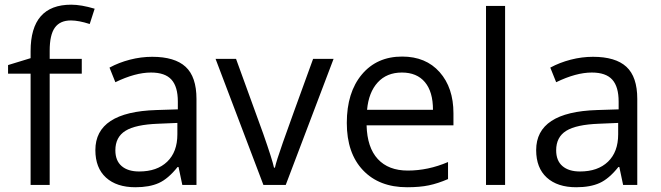

<svg xmlns="http://www.w3.org/2000/svg" viewBox="-20 -785 2806 815"><path d="M327.1 -472.2H190.9V0H109.9V-472.2H14.2V-508.8L109.9 -538.1V-567.9Q109.9 -765.1 282.2 -765.1Q324.7 -765.1 381.8 -748L360.8 -683.1Q314 -698.2 280.8 -698.2Q234.9 -698.2 212.9 -667.7Q190.9 -637.2 190.9 -569.8V-535.2H327.1Z M753.9 0 737.8 -76.2H733.9Q693.8 -25.9 654.1 -8.1Q614.3 9.8 554.7 9.8Q475.1 9.8 429.9 -31.2Q384.8 -72.3 384.8 -147.9Q384.8 -310.1 644 -317.9L734.9 -320.8V-354Q734.9 -417 707.8 -447Q680.7 -477.1 621.1 -477.1Q554.2 -477.1 469.7 -436L444.8 -498Q484.4 -519.5 531.5 -531.7Q578.6 -543.9 626 -543.9Q721.7 -543.9 767.8 -501.5Q814 -459 814 -365.2V0ZM570.8 -57.1Q646.5 -57.1 689.7 -98.6Q732.9 -140.1 732.9 -214.8V-263.2L651.9 -259.8Q555.2 -256.3 512.5 -229.7Q469.7 -203.1 469.7 -147Q469.7 -103 496.3 -80.1Q522.9 -57.1 570.8 -57.1Z M1098.1 0 895 -535.2H981.9L1097.2 -217.8Q1136.2 -106.4 1143.1 -73.2H1147Q1152.3 -99.1 1180.9 -180.4Q1209.5 -261.7 1309.1 -535.2H1396L1192.9 0Z M1708 9.8Q1589.4 9.8 1520.8 -62.5Q1452.1 -134.8 1452.1 -263.2Q1452.1 -392.6 1515.9 -468.8Q1579.6 -544.9 1687 -544.9Q1787.6 -544.9 1846.2 -478.8Q1904.8 -412.6 1904.8 -304.2V-252.9H1536.1Q1538.6 -158.7 1583.7 -109.9Q1628.9 -61 1710.9 -61Q1797.4 -61 1881.8 -97.2V-24.9Q1838.9 -6.3 1800.5 1.7Q1762.2 9.8 1708 9.8ZM1686 -477.1Q1621.6 -477.1 1583.3 -435.1Q1544.9 -393.1 1538.1 -318.8H1817.9Q1817.9 -395.5 1783.7 -436.3Q1749.5 -477.1 1686 -477.1Z M2124 0H2043V-759.8H2124Z M2625 0 2608.9 -76.2H2605Q2564.9 -25.9 2525.1 -8.1Q2485.4 9.8 2425.8 9.8Q2346.2 9.8 2301 -31.2Q2255.9 -72.3 2255.9 -147.9Q2255.9 -310.1 2515.1 -317.9L2606 -320.8V-354Q2606 -417 2578.9 -447Q2551.8 -477.1 2492.2 -477.1Q2425.3 -477.1 2340.8 -436L2315.9 -498Q2355.5 -519.5 2402.6 -531.7Q2449.7 -543.9 2497.1 -543.9Q2592.8 -543.9 2638.9 -501.5Q2685.1 -459 2685.1 -365.2V0ZM2441.9 -57.1Q2517.6 -57.1 2560.8 -98.6Q2604 -140.1 2604 -214.8V-263.2L2522.9 -259.8Q2426.3 -256.3 2383.5 -229.7Q2340.8 -203.1 2340.8 -147Q2340.8 -103 2367.4 -80.1Q2394 -57.1 2441.9 -57.1Z"/></svg>

Font: f02537652
Style: Regular
Weight: 400
Foundry: Ascender Corporation
Version: Version 1.10